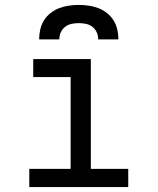

<svg xmlns="http://www.w3.org/2000/svg" viewBox="-20 -760 640 780"><path d="M99 0V-74H267V-447H115V-520H349V-74H501V0ZM139 -600Q139 -620 143.5 -640Q148 -660 158.5 -677Q169 -694 185.5 -707Q202 -720 220.5 -727Q239 -734 259.5 -737Q280 -740 300 -740Q320 -740 340.5 -737Q361 -734 379.5 -727Q398 -720 414.5 -707Q431 -694 441.5 -677Q452 -660 456.5 -640Q461 -620 461 -600H379Q379 -615 373 -628.5Q367 -642 355.5 -651Q344 -660 329.5 -663Q315 -666 300 -666Q285 -666 270.5 -663Q256 -660 244.5 -651Q233 -642 227 -628.5Q221 -615 221 -600Z"/></svg>

Font: Iosevka Custom Extended
Style: Regular
Weight: 400
Width: 7
Monospace: yes
Designer: Belleve Invis
Foundry: Belleve Invis
Version: Version 11.2.4; ttfautohint (v1.8.4)